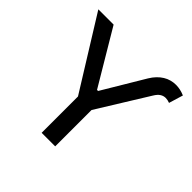

<svg xmlns="http://www.w3.org/2000/svg" viewBox="-181 -916 1096 1096"><g transform="rotate(45 367.0 -368.0)"><path d="M149.9 -727.3 346.6 -396.7H355.1L505.7 -648.8Q519.2 -671.2 535.2 -687.7Q551.1 -704.2 568.9 -715Q586.6 -725.9 606 -731Q625.4 -736.2 645.2 -736.2Q679.7 -736.2 715.6 -720.9L689.6 -634.9Q671.9 -641.7 656.2 -641.7Q638.8 -641.7 623.8 -631.9Q608.7 -622.2 595.2 -599.8L405.5 -293.3V0H296.2V-293.3L26.6 -727.3Z"/></g></svg>

Font: Cannonade Med
Style: Regular
Weight: 500
Designer: Rasmus Andersson
Foundry: rsms
Version: Version 3.012;git-f93a4a705